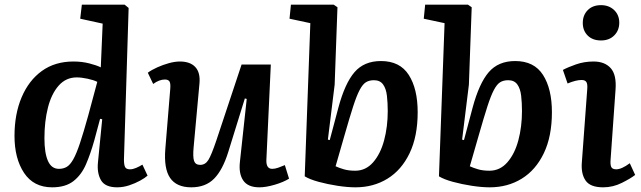

<svg xmlns="http://www.w3.org/2000/svg" viewBox="-20 -787 2740 821"><path d="M510 -105Q510 -82 515 -72.5Q520 -63 536 -63Q548 -63 562 -69Q576 -75 589 -83L611 -36Q600 -26 579 -14.5Q558 -3 532.5 5.5Q507 14 481 14Q429 14 411.5 -17Q394 -48 399 -94L417 -277L408 -279L383 -186Q367 -129 347.5 -84Q328 -39 294 -12.5Q260 14 203 14Q124 14 83 -47.5Q42 -109 42 -206Q42 -299 72.5 -371Q103 -443 159 -483.5Q215 -524 294 -524Q330 -524 361.5 -516Q393 -508 411 -499L419 -686L323 -707L330 -767H513L530 -753ZM232 -65Q251 -65 265.5 -73.5Q280 -82 293.5 -106Q307 -130 322 -175Q337 -220 357 -292L396 -437Q380 -445 354 -450.5Q328 -456 308 -456Q262 -456 231 -421Q200 -386 185 -327Q170 -268 170 -196Q170 -133 185 -99Q200 -65 232 -65Z M612 -476Q628 -488 652.5 -499Q677 -510 702.5 -517Q728 -524 749 -524Q793 -524 815 -500.5Q837 -477 833 -431L808 -158Q804 -115 810 -98.5Q816 -82 836 -82Q858 -82 871 -103Q884 -124 905 -186L1013 -511H1138L1119 -102Q1118 -65 1144 -65Q1156 -65 1170 -70Q1184 -75 1198 -81L1216 -23Q1192 -8 1154.5 3Q1117 14 1089 14Q1040 14 1020 -15.5Q1000 -45 1006 -96L1035 -364L1027 -366L956 -137Q932 -60 895.5 -23Q859 14 798 14Q735 14 707.5 -26Q680 -66 687 -151L708 -407Q710 -431 704.5 -439Q699 -447 685 -447Q661 -447 635 -428Z M1500 14Q1466 14 1423.5 7.5Q1381 1 1342.5 -9.5Q1304 -20 1283 -33L1307 -688L1218 -707L1224 -767H1407L1423 -756L1411 -425L1382 -190L1390 -188L1427 -327Q1455 -431 1496 -478.5Q1537 -526 1609 -526Q1690 -526 1728 -466.5Q1766 -407 1766 -307Q1766 -204 1731.5 -132Q1697 -60 1637 -23Q1577 14 1500 14ZM1579 -444Q1559 -444 1545 -435.5Q1531 -427 1518 -402.5Q1505 -378 1490 -331.5Q1475 -285 1453 -208L1415 -76Q1430 -69 1450.5 -63Q1471 -57 1499 -57Q1544 -57 1575.5 -93Q1607 -129 1622.5 -187Q1638 -245 1638 -312Q1638 -347 1634.5 -377.5Q1631 -408 1618 -426Q1605 -444 1579 -444Z M2074 14Q2040 14 1997.5 7.5Q1955 1 1916.5 -9.5Q1878 -20 1857 -33L1881 -688L1792 -707L1798 -767H1981L1997 -756L1985 -425L1956 -190L1964 -188L2001 -327Q2029 -431 2070 -478.5Q2111 -526 2183 -526Q2264 -526 2302 -466.5Q2340 -407 2340 -307Q2340 -204 2305.5 -132Q2271 -60 2211 -23Q2151 14 2074 14ZM2153 -444Q2133 -444 2119 -435.5Q2105 -427 2092 -402.5Q2079 -378 2064 -331.5Q2049 -285 2027 -208L1989 -76Q2004 -69 2024.5 -63Q2045 -57 2073 -57Q2118 -57 2149.5 -93Q2181 -129 2196.5 -187Q2212 -245 2212 -312Q2212 -347 2208.5 -377.5Q2205 -408 2192 -426Q2179 -444 2153 -444Z M2472 -689Q2472 -722 2493 -743.5Q2514 -765 2550 -765Q2584 -765 2606 -744Q2628 -723 2628 -690Q2628 -657 2606.5 -635.5Q2585 -614 2550 -614Q2514 -614 2493 -635Q2472 -656 2472 -689ZM2491 -405Q2493 -427 2487.5 -436Q2482 -445 2467 -445Q2443 -445 2407 -430L2387 -488Q2407 -499 2442.5 -511.5Q2478 -524 2518 -524Q2566 -524 2591.5 -495.5Q2617 -467 2612 -403L2591 -106Q2589 -84 2593.5 -73.5Q2598 -63 2615 -63Q2638 -63 2673 -89L2696 -39Q2677 -24 2639 -5Q2601 14 2559 14Q2504 14 2484 -15Q2464 -44 2468 -93Z"/></svg>

Font: Literata 12pt SemiBold
Style: Italic
Weight: 600
Italic angle: -2°
Designer: Latin by Veronika Burian and Jose Scaglione. Greek by Irene Vlachou. Cyrillic by Vera Evstafieva
Foundry: TypeTogether
Version: Version 3.002